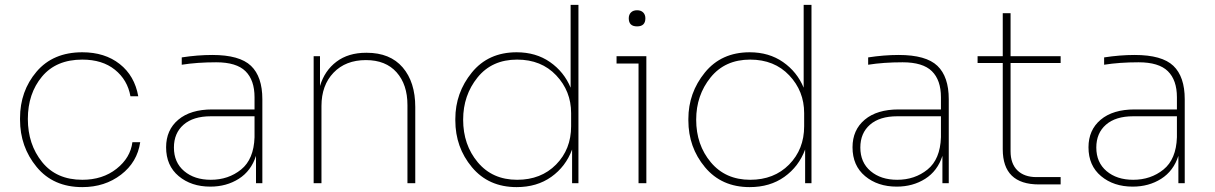

<svg xmlns="http://www.w3.org/2000/svg" viewBox="-20 -750 4972 786"><path d="M317 16Q198 16 130 -66.5Q62 -149 62 -260V-266Q62 -377 129.5 -456.5Q197 -536 317 -536Q409 -536 470 -488Q531 -440 546 -356H514Q502 -423 450.5 -464.5Q399 -506 317 -506Q210 -506 152 -436.5Q94 -367 94 -263Q94 -159 152.5 -86.5Q211 -14 317 -14Q400 -14 457 -59Q514 -104 522 -168H554Q542 -86 475.5 -35Q409 16 317 16Z M841 14Q763 14 711.5 -29Q660 -72 660 -147Q660 -218 710 -260Q760 -302 849 -302H1022V-352Q1022 -422 985 -458.5Q948 -495 865 -495Q787 -495 724 -485V-515Q789 -525 849 -525Q961 -525 1007.5 -480.5Q1054 -436 1054 -344V0H1028V-112Q1008 -50 957.5 -18Q907 14 841 14ZM843 -14Q915 -14 967 -56Q1019 -98 1022 -188V-274H843Q771 -274 731.5 -239.5Q692 -205 692 -146Q692 -85 734 -49.5Q776 -14 843 -14Z M1264 0V-520H1290V-398Q1309 -461 1357.5 -497.5Q1406 -534 1479 -534H1481Q1577 -534 1628.5 -474Q1680 -414 1680 -312V0H1648V-320Q1648 -404 1603.5 -454Q1559 -504 1478 -504Q1395 -504 1345.5 -452.5Q1296 -401 1296 -316V0Z M2095 16Q1980 16 1912 -65.5Q1844 -147 1844 -257V-263Q1844 -370 1911.5 -453Q1979 -536 2095 -536Q2174 -536 2231.5 -496Q2289 -456 2316 -391V-730H2348V0H2322V-138Q2296 -68 2237 -26Q2178 16 2095 16ZM2097 -14Q2195 -14 2256.5 -76.5Q2318 -139 2318 -233V-287Q2318 -377 2257 -441.5Q2196 -506 2097 -506Q1994 -506 1935 -433Q1876 -360 1876 -260Q1876 -157 1936 -85.5Q1996 -14 2097 -14Z M2554 -675Q2554 -690 2563 -699Q2572 -708 2588 -708Q2604 -708 2613 -699Q2622 -690 2622 -675Q2622 -642 2588 -642Q2554 -642 2554 -675ZM2594 0V-490H2504V-520H2626V0Z M3049 16Q2934 16 2866 -65.5Q2798 -147 2798 -257V-263Q2798 -370 2865.5 -453Q2933 -536 3049 -536Q3128 -536 3185.5 -496Q3243 -456 3270 -391V-730H3302V0H3276V-138Q3250 -68 3191 -26Q3132 16 3049 16ZM3051 -14Q3149 -14 3210.5 -76.5Q3272 -139 3272 -233V-287Q3272 -377 3211 -441.5Q3150 -506 3051 -506Q2948 -506 2889 -433Q2830 -360 2830 -260Q2830 -157 2890 -85.5Q2950 -14 3051 -14Z M3651 14Q3573 14 3521.5 -29Q3470 -72 3470 -147Q3470 -218 3520 -260Q3570 -302 3659 -302H3832V-352Q3832 -422 3795 -458.5Q3758 -495 3675 -495Q3597 -495 3534 -485V-515Q3599 -525 3659 -525Q3771 -525 3817.5 -480.5Q3864 -436 3864 -344V0H3838V-112Q3818 -50 3767.5 -18Q3717 14 3651 14ZM3653 -14Q3725 -14 3777 -56Q3829 -98 3832 -188V-274H3653Q3581 -274 3541.5 -239.5Q3502 -205 3502 -146Q3502 -85 3544 -49.5Q3586 -14 3653 -14Z M4233 5Q4085 5 4085 -139V-492H3982V-520H4085V-696H4117V-520H4322V-492H4117V-131Q4117 -80 4145 -52.5Q4173 -25 4223 -25H4322V5Z M4617 14Q4539 14 4487.5 -29Q4436 -72 4436 -147Q4436 -218 4486 -260Q4536 -302 4625 -302H4798V-352Q4798 -422 4761 -458.5Q4724 -495 4641 -495Q4563 -495 4500 -485V-515Q4565 -525 4625 -525Q4737 -525 4783.5 -480.5Q4830 -436 4830 -344V0H4804V-112Q4784 -50 4733.5 -18Q4683 14 4617 14ZM4619 -14Q4691 -14 4743 -56Q4795 -98 4798 -188V-274H4619Q4547 -274 4507.5 -239.5Q4468 -205 4468 -146Q4468 -85 4510 -49.5Q4552 -14 4619 -14Z"/></svg>

Font: Sora Thin
Style: Regular
Weight: 32
Designer: Jonathan Barnbrook, Julián Moncada
Foundry: Barnbrook Fonts
Version: Version 2.000